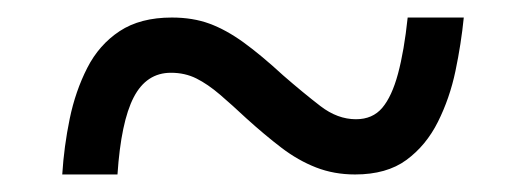

<svg xmlns="http://www.w3.org/2000/svg" viewBox="-20 -466 601 219"><path d="M51 -267Q53 -299 59.5 -330.5Q66 -362 79.5 -388.5Q93 -415 116.5 -430.5Q140 -446 176 -446Q200 -446 219 -439Q238 -432 258 -417.5Q278 -403 303 -380Q326 -360 345.5 -345Q365 -330 386 -330Q405 -330 416 -343Q427 -356 434 -382Q441 -408 445 -446H509Q506 -416 499.5 -385Q493 -354 479.5 -327Q466 -300 443.5 -283.5Q421 -267 385 -267Q361 -267 340.5 -275Q320 -283 301 -297.5Q282 -312 261 -331Q245 -346 231 -358Q217 -370 204 -376.5Q191 -383 175 -383Q147 -383 132.5 -355Q118 -327 114 -267Z"/></svg>

Font: Noto Serif Khmer Medium
Style: Regular
Weight: 500
Version: Version 2.003